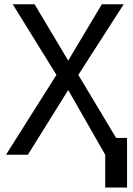

<svg xmlns="http://www.w3.org/2000/svg" viewBox="-20 -719 618 892"><path d="M519.5 -78.1H570.3V152.3H468.8V0L296.9 -300.8L109.4 0H7.8L242.2 -371.1L39.1 -699.2H140.6L296.9 -437.5L453.1 -699.2H554.7L343.8 -371.1Z"/></svg>

Font: 和音 by 宁静之雨，公众号njzyshare
Style: Regular
Weight: 400
Designer: Steve Matteson
Foundry: Ascender Corporation
Version: Version 6.00;June 8, 2018;FontCreator 11.0.0.2388 32-bit